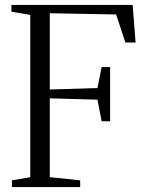

<svg xmlns="http://www.w3.org/2000/svg" viewBox="-20 -763 598 783"><path d="M103.5 -40.5V-702L26.5 -715.5V-743H521L533 -589.5H491.5L453.5 -704L183 -709V-398L377.5 -404L394.5 -489.5H429V-268.5H394.5L377.5 -356.5L183 -362V-40.5L307 -27.5V0H28.5V-27.5Z"/></svg>

Font: Merriweather 96pt Light
Style: Regular
Weight: 300
Version: Version 2.100